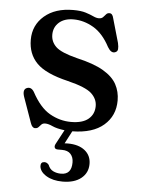

<svg xmlns="http://www.w3.org/2000/svg" viewBox="-51 -522 573 782"><g transform="rotate(5 235.0 -131.0)"><path d="M221.5 -443Q184 -443 162.2 -423.5Q140.5 -404 140.5 -373.5Q140.5 -344.5 162 -324Q183.5 -303.5 249 -287Q319 -271 358 -248Q397 -225 413 -195.2Q429 -165.5 429 -129.5Q429 -67 384.2 -28.2Q339.5 10.5 256 11.5L229 63Q235 62.5 242 62.5Q286.5 62.5 312 83Q337.5 103.5 337.5 138Q337.5 174.5 309.8 196.8Q282 219 234 219Q194 219 167.5 203Q141 187 139 164Q138.5 147 153.5 146.5Q164 146 172 156Q178.5 173.5 193 180.5Q207.5 187.5 225 187.5Q268 187.5 268 138Q268 116.5 256.2 103.5Q244.5 90.5 221 90.5H204Q193.5 90.5 190.8 84.2Q188 78 192.5 69L224 10Q192 6 174.2 -2.2Q156.5 -10.5 143.5 -10.5Q133.5 -10.5 128 -4.8Q122.5 1 117.5 6.5Q112.5 12 103.5 12Q91.5 12 85 -7.5L48 -112Q38.5 -141 56.5 -148Q74 -154.5 86 -134.5Q119 -73 160.2 -49.5Q201.5 -26 247 -26Q294.5 -26 318.2 -46Q342 -66 342 -99Q342 -128.5 317.8 -150.8Q293.5 -173 220 -191Q128.5 -212.5 91.8 -249.8Q55 -287 55 -345.5Q55 -405 99.2 -443Q143.5 -481 217 -481Q248.5 -481 268.2 -474.8Q288 -468.5 300.5 -462.5Q313 -456.5 323.5 -456.5Q334.5 -456.5 340.5 -462.8Q346.5 -469 351.5 -475Q356.5 -481 365 -481Q377.5 -481 381.5 -462.5L410 -363Q413.5 -347.5 412.5 -337.8Q411.5 -328 401.5 -324.5Q385.5 -318.5 371 -343Q342.5 -397 303 -420Q263.5 -443 221.5 -443Z"/></g></svg>

Font: Fraunces 9pt
Style: Regular
Weight: 400
Version: Version 1.000;[b76b70a41]